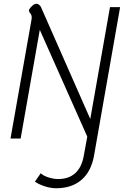

<svg xmlns="http://www.w3.org/2000/svg" viewBox="-20 -738 660 1023"><path d="M166 230 197 185Q210 198 237.5 207Q265 216 290 216Q346 216 380.5 185Q415 154 426 94L445 -10L192 -579L90 0H36L148 -634Q149 -638 149 -644Q149 -653 146.5 -658.5Q144 -664 138 -672Q132 -680 135 -687Q141 -697 152 -707.5Q163 -718 176 -718Q181 -718 187.5 -713Q194 -708 198 -701L461 -104L566 -700H620L481 91Q466 176 414 220.5Q362 265 279 265Q251 265 219.5 255Q188 245 166 230Z"/></svg>

Font: Niramit ExtraLight
Style: Italic
Weight: 200
Italic angle: -10°
Designer: Katatrad Aksorn Co.,Ltd.
Foundry: Cadson Demak Co.,Ltd.
Version: Version 1.000; ttfautohint (v1.6)